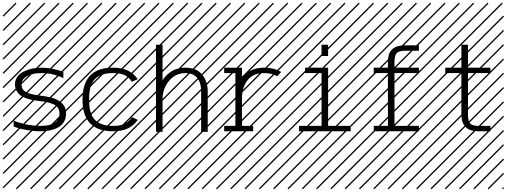

<svg xmlns="http://www.w3.org/2000/svg" viewBox="-23 -978 3759 1424"><path d="M446.8 -397.5Q425.8 -411.1 380.1 -423.6Q334.5 -436 288.1 -436Q246.1 -436 213.1 -427.7Q180.2 -419.4 158.4 -399.9Q136.7 -380.4 136.7 -351.6Q136.7 -313.5 169.4 -295.4Q202.1 -277.3 275.4 -269Q299.8 -266.1 320.1 -262.5Q340.3 -258.8 363.5 -252.4Q386.7 -246.1 404.1 -236.1Q421.4 -226.1 436.3 -212.6Q451.2 -199.2 459 -179.4Q466.8 -159.7 466.8 -135.7Q466.8 -100.1 451.2 -74Q435.5 -47.9 408 -33Q380.4 -18.1 347.9 -11.2Q315.4 -4.4 277.3 -4.4Q227.1 -4.4 170.9 -14.4Q114.7 -24.4 78.1 -40V-83.5Q110.8 -68.4 167 -56.4Q223.1 -44.4 277.3 -44.4Q418 -44.4 418 -135.7Q418 -180.7 382.1 -200.4Q346.2 -220.2 268.6 -229Q240.2 -231.9 217.3 -236.6Q194.3 -241.2 169.2 -250.2Q144 -259.3 127.2 -272Q110.4 -284.7 99.1 -305.2Q87.9 -325.7 87.9 -351.6Q87.9 -378.4 100.3 -400.1Q112.8 -421.9 132.8 -435.8Q152.8 -449.7 179.7 -459Q206.5 -468.3 233.4 -472.2Q260.3 -476.1 288.1 -476.1Q325.7 -476.1 369.9 -467Q414.1 -458 446.8 -444.8ZM526.9 410.6 533.7 417.5 525.4 425.8 518.6 418.9ZM526.9 304.7 533.7 311.5 419.4 425.8 412.6 418.9ZM526.9 198.7 533.7 205.6 313.5 425.8 306.6 418.9ZM526.9 92.3 533.7 99.1 207.5 425.8 200.7 418.9ZM526.9 -13.2 533.7 -6.3 101.6 425.8 94.7 418.9ZM526.9 -119.1 533.7 -112.3 3.4 418 -3.4 411.1ZM526.9 -225.6 533.7 -218.8 3.4 311.5 -3.4 304.7ZM526.9 -331.5 533.7 -324.7 3.4 205.6 -3.4 198.7ZM526.9 -438 533.7 -431.2 3.4 99.1 -3.4 92.3ZM526.9 -543.5 533.7 -536.6 3.4 -6.3 -3.4 -13.2ZM526.9 -649.4 533.7 -642.6 3.4 -112.3 -3.4 -119.1ZM526.9 -755.9 533.7 -749 3.4 -218.8 -3.4 -225.6ZM526.9 -861.8 533.7 -855 3.4 -324.7 -3.4 -331.5ZM516.6 -958 523.4 -951.2 3.4 -431.2 -3.4 -438ZM411.1 -958 418 -951.2 3.4 -536.6 -3.4 -543.5ZM305.2 -958 312 -951.2 3.4 -642.6 -3.4 -649.4ZM198.7 -958 205.6 -951.2 3.4 -749 -3.4 -755.9ZM92.3 -958 99.1 -951.2 3.4 -855 -3.4 -861.8Z M998.5 -391.1 955.6 -371.6Q933.6 -404.3 902.3 -420.2Q871.1 -436 813.5 -436Q771 -436 739.5 -425.8Q708 -415.5 688.7 -398.7Q669.4 -381.8 657.7 -356Q646 -330.1 641.8 -302.7Q637.7 -275.4 637.7 -240.2Q637.7 -205.1 641.8 -177.7Q646 -150.4 657.7 -124.5Q669.4 -98.6 688.7 -81.8Q708 -64.9 739.5 -54.7Q771 -44.4 813.5 -44.4Q871.1 -44.4 902.6 -60.5Q934.1 -76.7 956.1 -108.9L999 -89.4Q970.7 -48.3 926.8 -26.4Q882.8 -4.4 813.5 -4.4Q588.9 -4.4 588.9 -240.2Q588.9 -476.1 813.5 -476.1Q882.3 -476.1 926.3 -454.1Q970.2 -432.1 998.5 -391.1ZM1057.1 410.6 1064 417.5 1055.7 425.8 1048.8 418.9ZM1057.1 304.7 1064 311.5 949.7 425.8 942.9 418.9ZM1057.1 198.7 1064 205.6 843.8 425.8 836.9 418.9ZM1057.1 92.3 1064 99.1 737.8 425.8 731 418.9ZM1057.1 -13.2 1064 -6.3 631.8 425.8 625 418.9ZM1057.1 -119.1 1064 -112.3 533.7 418 526.9 411.1ZM1057.1 -225.6 1064 -218.8 533.7 311.5 526.9 304.7ZM1057.1 -331.5 1064 -324.7 533.7 205.6 526.9 198.7ZM1057.1 -438 1064 -431.2 533.7 99.1 526.9 92.3ZM1057.1 -543.5 1064 -536.6 533.7 -6.3 526.9 -13.2ZM1057.1 -649.4 1064 -642.6 533.7 -112.3 526.9 -119.1ZM1057.1 -755.9 1064 -749 533.7 -218.8 526.9 -225.6ZM1057.1 -861.8 1064 -855 533.7 -324.7 526.9 -331.5ZM1046.9 -958 1053.7 -951.2 533.7 -431.2 526.9 -438ZM941.4 -958 948.2 -951.2 533.7 -536.6 526.9 -543.5ZM835.4 -958 842.3 -951.2 533.7 -642.6 526.9 -649.4ZM729 -958 735.8 -951.2 533.7 -749 526.9 -755.9ZM622.6 -958 629.4 -951.2 533.7 -855 526.9 -861.8Z M1133.8 -646H1182.6V-382.8Q1209.5 -425.8 1252.2 -450.9Q1294.9 -476.1 1351.1 -476.1Q1432.1 -476.1 1474.9 -426.8Q1517.6 -377.4 1517.6 -298.3V0H1468.8V-298.3Q1468.8 -366.7 1438.5 -401.4Q1408.2 -436 1351.1 -436Q1279.8 -436 1231.2 -378.7Q1182.6 -321.3 1182.6 -240.2V0H1133.8ZM1587.4 410.6 1594.2 417.5 1585.9 425.8 1579.1 418.9ZM1587.4 304.7 1594.2 311.5 1480 425.8 1473.1 418.9ZM1587.4 198.7 1594.2 205.6 1374 425.8 1367.2 418.9ZM1587.4 92.3 1594.2 99.1 1268.1 425.8 1261.2 418.9ZM1587.4 -13.2 1594.2 -6.3 1162.1 425.8 1155.3 418.9ZM1587.4 -119.1 1594.2 -112.3 1064 418 1057.1 411.1ZM1587.4 -225.6 1594.2 -218.8 1064 311.5 1057.1 304.7ZM1587.4 -331.5 1594.2 -324.7 1064 205.6 1057.1 198.7ZM1587.4 -438 1594.2 -431.2 1064 99.1 1057.1 92.3ZM1587.4 -543.5 1594.2 -536.6 1064 -6.3 1057.1 -13.2ZM1587.4 -649.4 1594.2 -642.6 1064 -112.3 1057.1 -119.1ZM1587.4 -755.9 1594.2 -749 1064 -218.8 1057.1 -225.6ZM1587.4 -861.8 1594.2 -855 1064 -324.7 1057.1 -331.5ZM1577.1 -958 1584 -951.2 1064 -431.2 1057.1 -438ZM1471.7 -958 1478.5 -951.2 1064 -536.6 1057.1 -543.5ZM1365.7 -958 1372.6 -951.2 1064 -642.6 1057.1 -649.4ZM1259.3 -958 1266.1 -951.2 1064 -749 1057.1 -755.9ZM1152.8 -958 1159.7 -951.2 1064 -855 1057.1 -861.8Z M1639.6 -4.4V-44.4H1722.7V-435.5L1639.6 -436V-476.1L1747.1 -475.6H1771.5Q1771.5 -475.6 1771.5 -396.5Q1823.7 -476.1 1934.6 -476.1Q2009.8 -476.1 2062.5 -444.3L2033.2 -412.1Q1995.1 -436 1934.6 -436Q1857.4 -436 1816.7 -387.5Q1775.9 -338.9 1771.5 -258.8V-44.4H1854.5V-4.4ZM2117.7 410.6 2124.5 417.5 2116.2 425.8 2109.4 418.9ZM2117.7 304.7 2124.5 311.5 2010.3 425.8 2003.4 418.9ZM2117.7 198.7 2124.5 205.6 1904.3 425.8 1897.5 418.9ZM2117.7 92.3 2124.5 99.1 1798.3 425.8 1791.5 418.9ZM2117.7 -13.2 2124.5 -6.3 1692.4 425.8 1685.5 418.9ZM2117.7 -119.1 2124.5 -112.3 1594.2 418 1587.4 411.1ZM2117.7 -225.6 2124.5 -218.8 1594.2 311.5 1587.4 304.7ZM2117.7 -331.5 2124.5 -324.7 1594.2 205.6 1587.4 198.7ZM2117.7 -438 2124.5 -431.2 1594.2 99.1 1587.4 92.3ZM2117.7 -543.5 2124.5 -536.6 1594.2 -6.3 1587.4 -13.2ZM2117.7 -649.4 2124.5 -642.6 1594.2 -112.3 1587.4 -119.1ZM2117.7 -755.9 2124.5 -749 1594.2 -218.8 1587.4 -225.6ZM2117.7 -861.8 2124.5 -855 1594.2 -324.7 1587.4 -331.5ZM2107.4 -958 2114.3 -951.2 1594.2 -431.2 1587.4 -438ZM2002 -958 2008.8 -951.2 1594.2 -536.6 1587.4 -543.5ZM1896 -958 1902.8 -951.2 1594.2 -642.6 1587.4 -649.4ZM1789.6 -958 1796.4 -951.2 1594.2 -749 1587.4 -755.9ZM1683.1 -958 1689.9 -951.2 1594.2 -855 1587.4 -861.8Z M2410.6 -646V-562.5H2361.8V-646ZM2194.3 -4.4V-44.4H2361.8V-436H2239.7V-476.1H2410.6V-44.4H2578.1V-4.4ZM2647.9 410.6 2654.8 417.5 2646.5 425.8 2639.6 418.9ZM2647.9 304.7 2654.8 311.5 2540.5 425.8 2533.7 418.9ZM2647.9 198.7 2654.8 205.6 2434.6 425.8 2427.7 418.9ZM2647.9 92.3 2654.8 99.1 2328.6 425.8 2321.8 418.9ZM2647.9 -13.2 2654.8 -6.3 2222.7 425.8 2215.8 418.9ZM2647.9 -119.1 2654.8 -112.3 2124.5 418 2117.7 411.1ZM2647.9 -225.6 2654.8 -218.8 2124.5 311.5 2117.7 304.7ZM2647.9 -331.5 2654.8 -324.7 2124.5 205.6 2117.7 198.7ZM2647.9 -438 2654.8 -431.2 2124.5 99.1 2117.7 92.3ZM2647.9 -543.5 2654.8 -536.6 2124.5 -6.3 2117.7 -13.2ZM2647.9 -649.4 2654.8 -642.6 2124.5 -112.3 2117.7 -119.1ZM2647.9 -755.9 2654.8 -749 2124.5 -218.8 2117.7 -225.6ZM2647.9 -861.8 2654.8 -855 2124.5 -324.7 2117.7 -331.5ZM2637.7 -958 2644.5 -951.2 2124.5 -431.2 2117.7 -438ZM2532.2 -958 2539.1 -951.2 2124.5 -536.6 2117.7 -543.5ZM2426.3 -958 2433.1 -951.2 2124.5 -642.6 2117.7 -649.4ZM2319.8 -958 2326.7 -951.2 2124.5 -749 2117.7 -755.9ZM2213.4 -958 2220.2 -951.2 2124.5 -855 2117.7 -861.8Z M2979 -601.6Q2933.6 -601.6 2917.5 -582Q2902.8 -564 2902.8 -515.1V-476.1H3084V-436H2902.8V-44.4H3084V-4.4H2749V-44.4H2854V-436H2749V-476.1H2854V-515.1Q2854 -546.4 2859.4 -567.9Q2864.7 -589.4 2880.9 -607.4Q2912.1 -641.6 2979 -641.6H3084V-601.6ZM3178.2 410.6 3185.1 417.5 3176.8 425.8 3169.9 418.9ZM3178.2 304.7 3185.1 311.5 3070.8 425.8 3064 418.9ZM3178.2 198.7 3185.1 205.6 2964.8 425.8 2958 418.9ZM3178.2 92.3 3185.1 99.1 2858.9 425.8 2852.1 418.9ZM3178.2 -13.2 3185.1 -6.3 2752.9 425.8 2746.1 418.9ZM3178.2 -119.1 3185.1 -112.3 2654.8 418 2647.9 411.1ZM3178.2 -225.6 3185.1 -218.8 2654.8 311.5 2647.9 304.7ZM3178.2 -331.5 3185.1 -324.7 2654.8 205.6 2647.9 198.7ZM3178.2 -438 3185.1 -431.2 2654.8 99.1 2647.9 92.3ZM3178.2 -543.5 3185.1 -536.6 2654.8 -6.3 2647.9 -13.2ZM3178.2 -649.4 3185.1 -642.6 2654.8 -112.3 2647.9 -119.1ZM3178.2 -755.9 3185.1 -749 2654.8 -218.8 2647.9 -225.6ZM3178.2 -861.8 3185.1 -855 2654.8 -324.7 2647.9 -331.5ZM3168 -958 3174.8 -951.2 2654.8 -431.2 2647.9 -438ZM3062.5 -958 3069.3 -951.2 2654.8 -536.6 2647.9 -543.5ZM2956.5 -958 2963.4 -951.2 2654.8 -642.6 2647.9 -649.4ZM2850.1 -958 2856.9 -951.2 2654.8 -749 2647.9 -755.9ZM2743.7 -958 2750.5 -951.2 2654.8 -855 2647.9 -861.8Z M3398.9 -646H3447.8V-476.1H3614.3V-436H3447.8V-130.4Q3447.8 -80.1 3464.4 -62.3Q3481 -44.4 3523.9 -44.4H3614.3V-4.4H3523.9Q3398.9 -4.4 3398.9 -130.4V-436H3279.3V-476.1H3398.9ZM3708.5 410.6 3715.3 417.5 3707 425.8 3700.2 418.9ZM3708.5 304.7 3715.3 311.5 3601.1 425.8 3594.2 418.9ZM3708.5 198.7 3715.3 205.6 3495.1 425.8 3488.3 418.9ZM3708.5 92.3 3715.3 99.1 3389.2 425.8 3382.3 418.9ZM3708.5 -13.2 3715.3 -6.3 3283.2 425.8 3276.4 418.9ZM3708.5 -119.1 3715.3 -112.3 3185.1 418 3178.2 411.1ZM3708.5 -225.6 3715.3 -218.8 3185.1 311.5 3178.2 304.7ZM3708.5 -331.5 3715.3 -324.7 3185.1 205.6 3178.2 198.7ZM3708.5 -438 3715.3 -431.2 3185.1 99.1 3178.2 92.3ZM3708.5 -543.5 3715.3 -536.6 3185.1 -6.3 3178.2 -13.2ZM3708.5 -649.4 3715.3 -642.6 3185.1 -112.3 3178.2 -119.1ZM3708.5 -755.9 3715.3 -749 3185.1 -218.8 3178.2 -225.6ZM3708.5 -861.8 3715.3 -855 3185.1 -324.7 3178.2 -331.5ZM3698.2 -958 3705.1 -951.2 3185.1 -431.2 3178.2 -438ZM3592.8 -958 3599.6 -951.2 3185.1 -536.6 3178.2 -543.5ZM3486.8 -958 3493.7 -951.2 3185.1 -642.6 3178.2 -649.4ZM3380.4 -958 3387.2 -951.2 3185.1 -749 3178.2 -755.9ZM3273.9 -958 3280.8 -951.2 3185.1 -855 3178.2 -861.8Z"/></svg>

Font: AzarMehrMSRS2
Style: Regular
Weight: 1
Designer: Amin Abedi
Version: Version 1.00